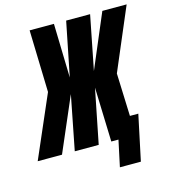

<svg xmlns="http://www.w3.org/2000/svg" viewBox="-169 -810 947 1061"><g transform="rotate(-15 304.5 -280.0)"><path d="M-45 0 109 -355 99 -710H238L246 -401L308 -710H445L384 -401L515 -710H654L503 -355L512 -110H560L505 150H385L417 0H376L366 -311L304 0H167L228 -311L94 0Z"/></g></svg>

Font: Geist Mono Black
Style: Italic
Weight: 900
Italic angle: -12°
Monospace: yes
Designer: Basement.studio, Andrés Briganti, Mateo Zaragoza
Foundry: Basement.studio, Vercel, Andrés Briganti, Guido Ferreyra, Mateo Zaragoza
Version: Version 1.500; ttfautohint (v1.8.4.7-5d5b)